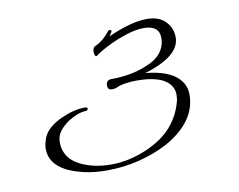

<svg xmlns="http://www.w3.org/2000/svg" viewBox="-53 -764 654 525"><g transform="rotate(-10 274.0 -501.5)"><path d="M204 -307Q171 -307 144 -313Q117 -319 96 -329Q50 -352 50 -394Q50 -407 56 -423Q66 -451 109 -471Q145 -487 175 -487Q182 -487 182 -483Q182 -477 175 -477Q155 -477 126 -459Q95 -437 92 -415Q91 -411 91 -405Q91 -348 164 -328Q178 -324 192 -322.5Q206 -321 220 -321Q269 -321 320 -343Q366 -363 392 -394Q418 -425 427 -465Q427 -468 427.5 -471.5Q428 -475 428 -478Q428 -507 397 -523Q370 -535 329 -535Q290 -535 269 -525Q263 -523 258 -523Q245 -523 245 -535Q245 -551 260 -551Q315 -551 358 -569Q387 -580 400.5 -598Q414 -616 414 -638Q414 -673 371 -673Q350 -673 324.5 -665Q299 -657 275 -645.5Q251 -634 234 -622Q232 -620 231 -620Q225 -620 225 -632Q225 -645 233 -648Q241 -651 251.5 -659Q262 -667 274 -682Q275 -684 279 -684Q283 -684 283 -680Q283 -678 275 -667Q307 -681 334 -688.5Q361 -696 384 -696Q417 -696 435 -677.5Q453 -659 453 -633Q453 -581 354 -551Q400 -547 429 -530Q463 -508 463 -473Q463 -434 440 -402.5Q417 -371 373 -347Q336 -328 293.5 -317.5Q251 -307 204 -307Z"/></g></svg>

Font: Ephesis
Style: Regular
Weight: 400
Designer: Robert E. Leuschke
Foundry: Robert E. Leuschke
Version: Version 1.010; ttfautohint (v1.8.3)